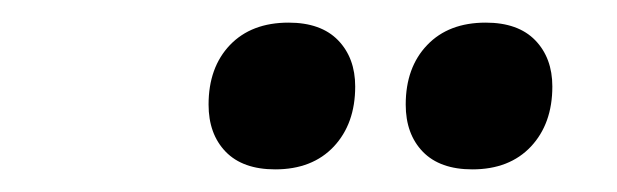

<svg xmlns="http://www.w3.org/2000/svg" viewBox="-20 -709 540 168"><path d="M220.8 -560.8Q192.5 -560.8 177.5 -576.2Q162.5 -591.7 162.5 -617.5Q162.5 -650 181.2 -669.6Q200 -689.2 232.5 -689.2Q260.8 -689.2 275.8 -673.8Q290.8 -658.3 290.8 -633.3Q290.8 -600.8 272.1 -580.8Q253.3 -560.8 220.8 -560.8ZM393.3 -560.8Q365 -560.8 350 -576.2Q335 -591.7 335 -617.5Q335 -650 353.8 -669.6Q372.5 -689.2 405 -689.2Q433.3 -689.2 448.3 -673.8Q463.3 -658.3 463.3 -633.3Q463.3 -600.8 444.6 -580.8Q425.8 -560.8 393.3 -560.8Z"/></svg>

Font: Familjen Grotesk
Style: Bold Italic
Weight: 700
Italic angle: -9.46201°
Designer: Anders Wikstroem, Jonas Baeckman, Matilda Gysing, Kristian Moeller
Foundry: Familjen STHLM AB
Version: Version 2.002; ttfautohint (v1.8.4.7-5d5b)